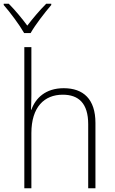

<svg xmlns="http://www.w3.org/2000/svg" viewBox="-38 -1014 621 1034"><path d="M92 -836H127C151 -879 203 -946 238 -987V-994H211C175 -958 138 -914 109 -876C81 -914 43 -960 9 -994H-18V-987C17 -947 67 -880 92 -836ZM93 0H131V-297C131 -437 200 -504 300 -504C386 -504 437 -457 437 -345V0H476V-352C476 -480 411 -539 305 -539C207 -539 153 -485 131 -423H129C130 -451 131 -474 131 -504V-760H93Z"/></svg>

Font: Noto Sans Mono SemiCondensed ExtraLight
Style: Regular
Weight: 200
Width: 4
Designer: Monotype Design Team
Foundry: Monotype Imaging Inc.
Version: Version 2.014